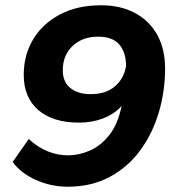

<svg xmlns="http://www.w3.org/2000/svg" viewBox="-20 -698 652 728"><path d="M236 10Q173 10 115.5 -16Q58 -42 28 -84L89 -171Q125 -138 162.5 -123.5Q200 -109 238 -109Q279 -109 320.5 -127Q362 -145 394.5 -186Q427 -227 441 -296Q414 -266 372 -249.5Q330 -233 280 -233Q181 -233 125.5 -280.5Q70 -328 70 -414Q70 -489 105.5 -548.5Q141 -608 207 -643Q273 -678 363 -678Q436 -678 490.5 -649.5Q545 -621 575.5 -567Q606 -513 606 -438Q606 -353 582.5 -273Q559 -193 512.5 -129Q466 -65 396.5 -27.5Q327 10 236 10ZM324 -341Q380 -341 414.5 -369.5Q449 -398 458 -447Q458 -499 432.5 -529Q407 -559 352 -559Q293 -559 255.5 -524Q218 -489 218 -431Q218 -388 246.5 -364.5Q275 -341 324 -341Z"/></svg>

Font: Gantari
Style: Bold Italic
Weight: 700
Italic angle: -10°
Designer: Anugrah Pasau
Foundry: Lafontype
Version: Version 1.000; ttfautohint (v1.8.4.7-5d5b)